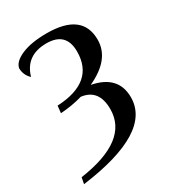

<svg xmlns="http://www.w3.org/2000/svg" viewBox="-165 -575 784 864"><g transform="rotate(-30 227.0 -143.0)"><path d="M16.6 193.8 22.9 161.1Q288.1 123 288.1 -40Q288.1 -143.6 200.2 -154.3Q146.5 -138.7 86.4 -134.8L90.3 -171.9Q288.1 -181.2 288.1 -339.4Q288.1 -439.9 186.5 -439.9Q79.1 -439.9 51.3 -343.3Q25.4 -367.2 24.4 -402.8Q29.3 -435.1 79.3 -456.8Q129.4 -478.5 210 -478.5Q395 -478.5 395 -338.9Q395 -237.3 266.1 -178.2Q395 -153.3 395 -39.6Q395 143.6 16.6 193.8Z"/></g></svg>

Font: Almanac
Style: Regular
Weight: 400
Designer: Eden's Almanac
Version: Version 3.501;March 28, 2021;FontCreator 13.0.0.2683 64-bit